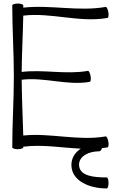

<svg xmlns="http://www.w3.org/2000/svg" viewBox="-20 -830 671 1081"><path d="M49 -800C49 -667 58 -533 58 -400C58 -267 49 -133 49 0C49 5 63 10 80 10C97 10 111 5 111 0V-4C218 -18 327 2 435 7C402 28 381 61 382 101C384 189 483 231 581 231C587 231 591 217 591 200C591 183 587 169 581 169C509 169 427 162 425 99C424 49 480 22 537 22C545 22 552 14 554 4C564 3 575 1 585 0C591 -1 593 -16 590 -33C587 -50 580 -63 575 -62C421 -35 264 -83 111 -67C108 -172 103 -276 102 -381C229 -397 358 -347 485 -369C491 -370 493 -385 490 -402C487 -419 480 -432 475 -431C352 -409 225 -440 102 -425C103 -531 109 -637 111 -742C268 -761 428 -701 585 -729C591 -730 593 -745 590 -762C587 -779 580 -792 575 -791C422 -764 265 -804 111 -787C111 -791 111 -796 111 -800C111 -805 97 -810 80 -810C63 -810 49 -805 49 -800Z"/></svg>

Font: Nupuram ExtraLight
Style: Regular
Weight: 200
Designer: Santhosh Thottingal (santhosh.thottingal@gmail.com)
Foundry: SMC
Version: Version 1.000